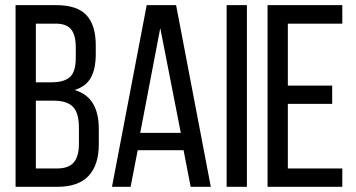

<svg xmlns="http://www.w3.org/2000/svg" viewBox="-20 -720 1371 740"><path d="M40 -700.2H196.8Q276.9 -700.2 313 -661.9Q349.1 -623.5 349.1 -544.9V-512.2Q349.1 -454.6 330.3 -420.7Q311.5 -386.7 267.1 -373Q360.8 -346.7 360.8 -223.1V-164.1Q360.8 -84 321.3 -42Q281.7 0 201.2 0H40ZM118.2 -402.8H178.2Q227.1 -402.8 249.5 -423.1Q272 -443.4 272 -496.1V-537.1Q272 -584.5 254.2 -606.7Q236.3 -628.9 194.8 -628.9H118.2ZM118.2 -70.8H201.2Q244.1 -70.8 264.2 -94Q284.2 -117.2 284.2 -166V-228Q284.2 -285.2 261 -308.6Q237.8 -332 186 -332H118.2Z M687.5 -141.1H510.7L483.4 0H411.6L545.4 -700.2H658.7L792.5 0H714.8ZM597.7 -611.8 520.5 -208H676.8Z M853.5 -700.2H931.6V0H853.5Z M1089.4 -390.1H1260.3V-319.8H1089.4V-70.8H1299.3V0H1011.2V-700.2H1299.3V-628.9H1089.4Z"/></svg>

Font: Bebas Neue Regular
Style: Regular
Weight: 400
Designer: Ryoichi Tsunekawa
Foundry: Ryoichi Tsunekawa
Version: Version 001.003